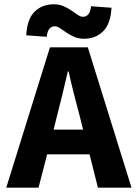

<svg xmlns="http://www.w3.org/2000/svg" viewBox="-20 -872 640 892"><path d="M244 -330 229 -270H366L351 -330Q338 -379 324 -433.5Q310 -488 299 -540H295Q283 -488 270 -433.5Q257 -379 244 -330ZM9 0 212 -652H388L591 0H435L396 -155H199L159 0ZM371 -692Q344 -692 324 -701Q304 -710 288 -721Q272 -732 259 -741Q246 -750 234 -750Q220 -750 210 -739Q200 -728 197 -701L102 -708Q106 -784 141 -818Q176 -852 229 -852Q256 -852 276 -843Q296 -834 312 -823Q328 -812 341 -803Q354 -794 366 -794Q380 -794 390 -805Q400 -816 403 -843L498 -836Q494 -761 459 -726.5Q424 -692 371 -692Z"/></svg>

Font: Source Code Pro
Style: Bold
Weight: 700
Monospace: yes
Designer: Paul D. Hunt, Teo Tuominen
Foundry: Adobe Systems Incorporated
Version: Version 2.030;PS 1.000;hotconv 16.6.51;makeotf.lib2.5.65220